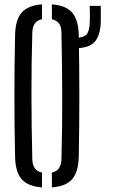

<svg xmlns="http://www.w3.org/2000/svg" viewBox="-20 -826 506 853"><path d="M166.5 6.5Q103.5 2 75.8 -30.5Q48 -63 47 -131.5Q44 -269.5 44 -400Q44 -530.5 47 -668.5Q48 -737 75.8 -769.5Q103.5 -802 166.5 -806.5V-740.5Q125 -733 123.5 -681Q119.5 -543.5 119.8 -402Q120 -260.5 123.5 -119Q125 -67 166.5 -59.5ZM210.5 6.5V-59.5Q251.5 -67 253 -119Q257 -260.5 256.5 -402Q256 -543.5 253 -681Q252.5 -708 242.2 -722Q232 -736 210.5 -740.5V-806.5Q273.5 -802 301 -769.5Q328.5 -737 330 -668.5Q332.5 -530 332.5 -399.8Q332.5 -269.5 330 -131.5Q328.5 -63 301 -30.5Q273.5 2 210.5 6.5ZM316 -612Q303 -612 291 -614V-658.5Q303 -657 316 -657.5Q351 -658.5 364 -672.5Q377 -686.5 378.5 -722.5Q379.5 -737.5 379.5 -761.2Q379.5 -785 378.5 -800H427.5Q428 -785 428 -761.2Q428 -737.5 427.5 -722.5Q424 -663.5 398.5 -637.8Q373 -612 316 -612Z"/></svg>

Font: Big Shoulders Stencil Display Medium
Style: Regular
Weight: 500
Designer: Patric King
Foundry: XO Type Co
Version: Version 1.000